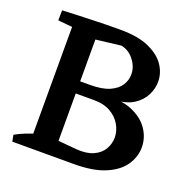

<svg xmlns="http://www.w3.org/2000/svg" viewBox="-119 -778 883 894"><g transform="rotate(20 322.0 -331.0)"><path d="M208 -315V-372H284Q344 -372 380 -388Q416 -404 432 -429.5Q448 -455 448 -483Q448 -520 423 -553Q398 -586 359 -594L225 -578L43 -654Q76 -656 112.5 -657Q149 -658 187 -659.5Q225 -661 261.5 -661.5Q298 -662 330 -662Q417 -662 471.5 -637.5Q526 -613 551.5 -575Q577 -537 577 -494Q577 -460 560.5 -427Q544 -394 509.5 -371.5Q475 -349 421 -346L290 -323ZM34 0 28 -32Q51 -45 76 -55Q101 -65 127 -73L128 0ZM113 0V-653H235V0ZM212 0 215 -79 326 -69Q377 -65 410.5 -80Q444 -95 460 -122.5Q476 -150 476 -181Q476 -212 459 -242.5Q442 -273 408.5 -292.5Q375 -312 326 -312H215L232 -334L364 -350Q445 -357 499.5 -334Q554 -311 582 -270Q610 -229 610 -181Q610 -134 582 -92.5Q554 -51 494 -25.5Q434 0 340 0ZM147 -594 42 -604 43 -654H146Z"/></g></svg>

Font: Eczar Medium
Style: Regular
Weight: 500
Designer: Vaibhav Singh
Foundry: Rosetta Type Foundry
Version: Version 2.000